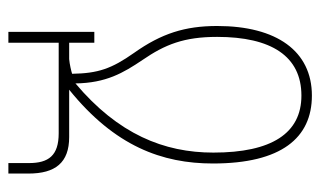

<svg xmlns="http://www.w3.org/2000/svg" viewBox="-173 -591 764 458"><g transform="rotate(90 209.0 -362.0)"><path d="M179 -160C178 -233 154 -274 123 -320C86 -374 68 -419 68 -498C68 -627 114 -699 208 -699C298 -699 344 -628 344 -489C344 -371 300 -262 179 -160ZM121 -145H82V-205H56V0H82V-120H298C351 -120 369 -96 369 -49V0H394V-48C394 -112 368 -145 307 -145H194C329 -254 370 -367 370 -488C370 -651 309 -724 208 -724C102 -724 42 -640 42 -498C42 -421 60 -365 106 -300C144 -246 155 -214 156 -152C150 -150 133 -146 121 -145Z"/></g></svg>

Font: Noto Sans Armenian ExtraCondensed Thin
Style: Regular
Weight: 100
Width: 2
Designer: Monotype Design Team
Foundry: Monotype Imaging Inc.
Version: Version 2.008